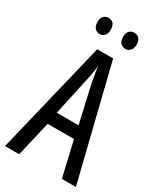

<svg xmlns="http://www.w3.org/2000/svg" viewBox="-221 -975 892 1055"><g transform="rotate(30 225.0 -447.5)"><path d="M361 0 309 -223H142L90 0H0L173 -714H274L450 0ZM240 -535Q237 -554 233.5 -571.5Q230 -589 227.5 -606Q225 -623 223 -638Q222 -623 219.5 -606Q217 -589 213.5 -571.5Q210 -554 206 -536L155 -301H293ZM99 -845Q99 -871 111.5 -883Q124 -895 142 -895Q160 -895 172 -882.5Q184 -870 184 -845Q184 -819 172 -806Q160 -793 142 -793Q124 -793 111.5 -806Q99 -819 99 -845ZM262 -845Q262 -871 274.5 -883Q287 -895 305 -895Q323 -895 335.5 -882.5Q348 -870 348 -845Q348 -819 335.5 -806Q323 -793 305 -793Q286 -793 274 -806Q262 -819 262 -845Z"/></g></svg>

Font: Noto Sans Arabic ExtraCondensed
Style: Regular
Weight: 400
Width: 2
Designer: Monotype Design Team, Nadine Chahine, Nizar Qandah and Khaled Hosny
Foundry: Monotype Imaging Inc.
Version: Version 2.012